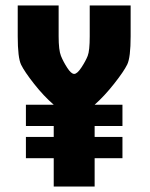

<svg xmlns="http://www.w3.org/2000/svg" viewBox="-20 -684 549 704"><path d="M75 -222V-300H177Q140 -332 105 -376.5Q70 -421 57.5 -446.5Q45 -472 45 -551V-664H195V-551Q195 -500 203.5 -479Q212 -458 226.5 -435.5Q241 -413 252 -413Q263 -413 278.5 -436.5Q294 -460 301.5 -479Q309 -498 309 -551V-664H459V-551Q459 -473 446.5 -447.5Q434 -422 398.5 -377Q363 -332 327 -300H429V-222H327V-182H429V-104H327V0H177V-104H75V-182H177V-222Z"/></svg>

Font: Germania One
Style: Regular
Weight: 400
Designer: John Vargas Beltran
Foundry: John Vargas Beltran
Version: Version 1.001